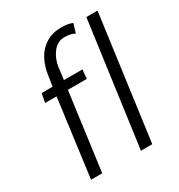

<svg xmlns="http://www.w3.org/2000/svg" viewBox="-191 -945 996 1071"><g transform="rotate(-30 307.0 -409.5)"><path d="M82 0 148 -499H74L85 -556L156 -557L165 -617Q172.5 -677 198 -724Q223 -769 264.5 -794Q306 -819 360 -819Q382 -819 399.5 -816.5Q417 -814 434 -807L416 -748Q393.5 -763 351 -763Q305.5 -763 276 -725Q246.5 -687 239 -636L229 -557H348L343 -499H221L154 0ZM404 -1 513 -799H585L477 -1Z"/></g></svg>

Font: Merriweather Sans Light
Style: Italic
Weight: 300
Italic angle: -7.5°
Designer: Eben Sorkin
Foundry: Eben Sorkin
Version: Version 2.001; ttfautohint (v1.8.3)